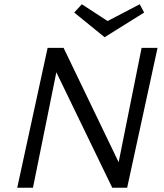

<svg xmlns="http://www.w3.org/2000/svg" viewBox="-20 -883 770 903"><path d="M658 -824 472 -708 329 -824 365 -863 486 -784 637 -863ZM646 -658H721L578 0H508L245 -543L135 0H61L204 -658H279L538 -120Z"/></svg>

Font: EauTest Medium
Style: Italic
Weight: 500
Italic angle: -12°
Designer: Christian Thalmann (Catharsis Fonts)
Version: Version 0.001;PS 000.001;hotconv 1.0.88;makeotf.lib2.5.64775